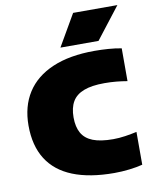

<svg xmlns="http://www.w3.org/2000/svg" viewBox="-89 -873 756 948"><g transform="rotate(-10 288.5 -399.0)"><path d="M407.5 8Q283.5 8 199.5 -25.8Q115.5 -59.5 72.8 -127.2Q30 -195 30 -296Q30 -392 74 -460.8Q118 -529.5 203.8 -566.2Q289.5 -603 414.5 -603Q449 -603 483.8 -600.5Q518.5 -598 549.5 -592V-427.5Q523.5 -432 494.8 -434.8Q466 -437.5 435 -437.5Q371 -437.5 331.5 -422.2Q292 -407 274 -376Q256 -345 256 -297Q256 -249.5 273.5 -218.5Q291 -187.5 329.2 -172.5Q367.5 -157.5 430.5 -157.5Q460 -157.5 491.5 -162.2Q523 -167 549.5 -173V-8.5Q521 -1 482.5 3.5Q444 8 407.5 8ZM252 -648 343.5 -806H565.5L443 -648Z"/></g></svg>

Font: Encode Sans SC Condensed Thin Black
Style: Regular
Weight: 900
Version: Version 3.002